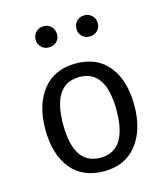

<svg xmlns="http://www.w3.org/2000/svg" viewBox="-114 -845 827 945"><g transform="rotate(-15 300.0 -372.5)"><path d="M141 -701Q141 -725 157 -740.5Q173 -756 196 -756Q219 -756 234.5 -740.5Q250 -725 250 -701Q250 -678 234.5 -663Q219 -648 196 -648Q173 -648 157 -663.5Q141 -679 141 -701ZM349 -701Q349 -725 364.5 -740.5Q380 -756 403 -756Q426 -756 442 -740.5Q458 -725 458 -701Q458 -679 442 -663.5Q426 -648 403 -648Q380 -648 364.5 -663Q349 -678 349 -701ZM527 -264Q527 -140 467.5 -64.5Q408 11 300 11Q191 11 132 -62.5Q73 -136 73 -263Q73 -388 132.5 -463Q192 -538 301 -538Q410 -538 468.5 -464.5Q527 -391 527 -264ZM301 -469Q164 -469 164 -263Q164 -58 300 -58Q436 -58 436 -264Q436 -469 301 -469Z"/></g></svg>

Font: Fira Mono
Style: Regular
Weight: 400
Designer: Carrois Corporate & Edenspiekermann AG
Foundry: Carrois Corporate GbR & Edenspiekermann AG
Version: Version 3.206;PS 003.206;hotconv 1.0.70;makeotf.lib2.5.58329